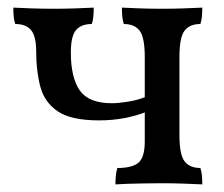

<svg xmlns="http://www.w3.org/2000/svg" viewBox="-20 -481 587 504"><path d="M511 3Q489 2 461.5 1Q434 0 404 0Q379 0 356 0.5Q333 1 314.5 1.5Q296 2 283 3Q283 -8 284 -19Q285 -30 288 -40Q327 -40 343.5 -54Q360 -68 360 -110V-331Q360 -383 346.5 -400.5Q333 -418 305 -418Q302 -427 301 -437.5Q300 -448 300 -461Q320 -460 347.5 -459Q375 -458 405 -458Q435 -458 462.5 -459Q490 -460 511 -461Q511 -448 510 -437.5Q509 -427 506 -418Q478 -418 464.5 -400.5Q451 -383 451 -331V-127Q451 -75 464.5 -57.5Q478 -40 506 -40Q509 -31 510 -20.5Q511 -10 511 3ZM240 -165Q167 -165 132 -188.5Q97 -212 86 -253Q75 -294 75 -345Q75 -386 61.5 -402Q48 -418 20 -418Q17 -427 16 -437.5Q15 -448 15 -461Q36 -460 63.5 -459Q91 -458 121 -458Q151 -458 178.5 -459Q206 -460 226 -461Q226 -448 225 -437.5Q224 -427 221 -418Q193 -418 179.5 -402Q166 -386 166 -343Q166 -277 189.5 -243.5Q213 -210 274 -210Q290 -210 315.5 -214Q341 -218 363 -227V-187Q338 -177 306.5 -171Q275 -165 240 -165Z"/></svg>

Font: Vollkorn
Style: Regular
Weight: 400
Designer: Friedrich Althausen
Foundry: Friedrich Althausen
Version: Version 4.104